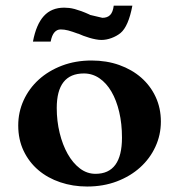

<svg xmlns="http://www.w3.org/2000/svg" viewBox="-20 -663 646 694"><path d="M350.1 -598.6Q368.2 -598.6 378.2 -608.9Q388.2 -619.1 391.1 -642.6H458.5Q444.3 -567.4 415.5 -543.5Q401.4 -532.2 382.8 -525.4Q364.3 -518.6 346.7 -518.6Q337.4 -518.6 325.9 -520.8Q314.5 -522.9 303 -526.4Q291.5 -529.8 281.2 -533.7Q271 -537.6 263.7 -541H262.7Q240.2 -549.3 226.3 -553Q212.4 -556.6 199.2 -556.6Q186 -556.6 176.8 -546.1Q167.5 -535.6 163.1 -512.7H99.1Q110.8 -574.7 138.4 -605Q166 -635.3 211.9 -635.3Q220.2 -635.3 229.5 -634.3Q238.8 -633.3 249.8 -630.4Q260.7 -627.4 274.2 -622.6Q287.6 -617.7 304.7 -609.9L304.2 -609.4ZM185.1 -272.5Q185.1 -225.6 195.6 -182.6Q206.1 -139.6 224.6 -106.7Q243.2 -73.7 268.8 -54.2Q294.4 -34.7 325.2 -34.7Q420.9 -34.7 420.9 -165.5Q420.9 -215.8 410.9 -258.3Q400.9 -300.8 382.8 -331.8Q364.7 -362.8 339.4 -380.1Q314 -397.5 283.2 -397.5Q185.1 -397.5 185.1 -272.5ZM45.9 -209.5Q45.9 -257.8 65.4 -300.5Q85 -343.3 120.1 -375.2Q155.3 -407.2 204.1 -425.8Q252.9 -444.3 311 -444.3Q365.2 -444.3 411.1 -428Q457 -411.6 490.5 -382.3Q523.9 -353 542.7 -312.5Q561.5 -272 561.5 -223.6Q561.5 -175.3 541.7 -132.6Q522 -89.8 486.6 -57.9Q451.2 -25.9 402.3 -7.3Q353.5 11.2 294.9 11.2Q243.2 11.2 197.8 -4.2Q152.3 -19.5 118.7 -48.1Q85 -76.7 65.4 -117.7Q45.9 -158.7 45.9 -209.5Z"/></svg>

Font: XB Niloofar
Style: Bold
Weight: 700
Designer: Behnam
Foundry: Irmug
Version: Version 7.201 2008